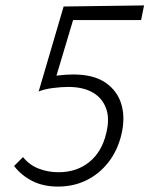

<svg xmlns="http://www.w3.org/2000/svg" viewBox="-20 -680 552 709"><path d="M123 -343 215 -656 512 -660 501 -606H218L258 -633L179 -369ZM65 -100Q88 -71 122.5 -57.5Q157 -44 196 -44Q263 -44 309.5 -81.5Q356 -119 372 -187Q386 -242 371.5 -280.5Q357 -319 321.5 -339Q286 -359 232 -359Q207 -359 175.5 -355Q144 -351 122 -342L146 -391Q166 -398 195.5 -401.5Q225 -405 251 -405Q326 -405 370 -374.5Q414 -344 428.5 -294Q443 -244 428 -182Q414 -124 380.5 -81Q347 -38 299.5 -14.5Q252 9 194 9Q140 9 99.5 -11.5Q59 -32 32 -67Z"/></svg>

Font: Ysabeau Infant Light
Style: Italic
Weight: 300
Italic angle: -12°
Designer: Christian Thalmann (Catharsis Fonts)
Version: Version 2.001;gftools[0.9.30]; featfreeze: ss01,ss02,lnum